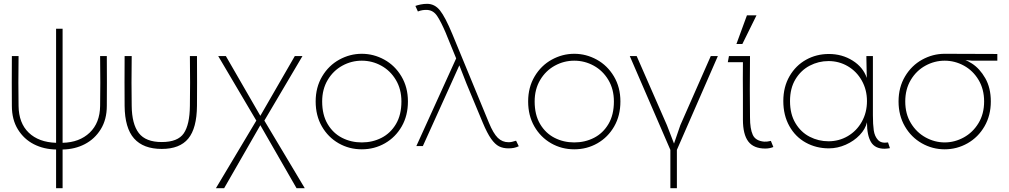

<svg xmlns="http://www.w3.org/2000/svg" viewBox="-20 -763 5270 1003"><path d="M77 -210Q78 -120 130 -70Q182 -20 273 -17V-613H307V-17Q395 -19 448.5 -70Q502 -121 503 -210Q504 -276 504 -331.5Q504 -387 503 -470H538Q539 -324 538 -210Q538 -139 506.5 -88Q475 -37 423 -10Q371 17 307 18V220H273V18Q209 17 157 -9.5Q105 -36 73.5 -87Q42 -138 42 -210Q41 -324 42 -470H77Q76 -387 76 -331.5Q76 -276 77 -210Z M668 -210Q669 -115 705 -68Q741 -21 825 -21Q909 -21 940 -66.5Q971 -112 972 -210Q973 -276 973 -331.5Q973 -387 972 -470H1009Q1010 -324 1009 -210Q1008 -93 963.5 -39Q919 15 825 15Q729 15 680.5 -39.5Q632 -94 631 -210Q630 -324 631 -470H668Q667 -387 667 -331.5Q667 -276 668 -210Z M1319 -133 1120 -470H1160L1340 -158L1520 -470H1560L1361 -133L1572 220H1529L1340 -109L1151 220H1108Z M1663 -233Q1663 -163 1691.5 -115Q1720 -67 1767 -43Q1814 -19 1870 -19Q1926 -19 1973 -43Q2020 -67 2048.5 -115Q2077 -163 2077 -233Q2077 -297 2048 -345.5Q2019 -394 1971.5 -420Q1924 -446 1870 -446Q1816 -446 1768.5 -420Q1721 -394 1692 -345.5Q1663 -297 1663 -233ZM1629 -233Q1629 -307 1663 -364Q1697 -421 1752.5 -451.5Q1808 -482 1870 -482Q1932 -482 1987.5 -451.5Q2043 -421 2077 -364Q2111 -307 2111 -233Q2111 -159 2078.5 -102.5Q2046 -46 1991 -14.5Q1936 17 1870 17Q1804 17 1749 -14.5Q1694 -46 1661.5 -102.5Q1629 -159 1629 -233Z M2502 -122 2417 -326 2374 -436H2386L2336 -325L2189 0H2155L2363 -458L2311 -585L2310 -588Q2284 -649 2264 -679Q2244 -709 2213 -711Q2201 -712 2188 -710Q2175 -708 2163 -703L2150 -732Q2160 -736 2177 -739.5Q2194 -743 2211 -743Q2251 -743 2278.5 -708.5Q2306 -674 2343 -585L2534 -122Q2557 -66 2580.5 -43Q2604 -20 2637 -20Q2645 -20 2654.5 -22Q2664 -24 2676 -28L2690 1Q2677 7 2664.5 9.5Q2652 12 2636 12Q2608 12 2587 1.5Q2566 -9 2545.5 -38Q2525 -67 2502 -122Z M2773 -233Q2773 -163 2801.5 -115Q2830 -67 2877 -43Q2924 -19 2980 -19Q3036 -19 3083 -43Q3130 -67 3158.5 -115Q3187 -163 3187 -233Q3187 -297 3158 -345.5Q3129 -394 3081.5 -420Q3034 -446 2980 -446Q2926 -446 2878.5 -420Q2831 -394 2802 -345.5Q2773 -297 2773 -233ZM2739 -233Q2739 -307 2773 -364Q2807 -421 2862.5 -451.5Q2918 -482 2980 -482Q3042 -482 3097.5 -451.5Q3153 -421 3187 -364Q3221 -307 3221 -233Q3221 -159 3188.5 -102.5Q3156 -46 3101 -14.5Q3046 17 2980 17Q2914 17 2859 -14.5Q2804 -46 2771.5 -102.5Q2739 -159 2739 -233Z M3516 20V220H3482V20L3270 -470H3306L3464 -109L3501 -13L3534 -109L3693 -470H3730Z M3861 -138V-264Q3861 -310 3860.5 -352.5Q3860 -395 3861 -438H3782L3788 -470H3898Q3896 -283 3898 -149Q3898 -90 3912.5 -58.5Q3927 -27 3972 -23Q3987 -22 4007 -27L4020 5Q4000 13 3978 13Q3917 13 3889 -24Q3861 -61 3861 -138ZM3932 -683 3858 -533H3827L3882 -683Z M4509 -235Q4509 -294 4482 -342Q4455 -390 4409 -417Q4363 -444 4308 -444Q4256 -444 4210 -420Q4164 -396 4135.5 -349Q4107 -302 4107 -235Q4107 -167 4135.5 -119.5Q4164 -72 4210 -48.5Q4256 -25 4308 -25Q4363 -25 4409 -52Q4455 -79 4482 -127Q4509 -175 4509 -235ZM4310 -481Q4379 -481 4434 -446.5Q4489 -412 4508 -356L4506 -458V-470H4540V-161Q4540 -113 4544.5 -82Q4549 -51 4566.5 -32Q4584 -13 4619 -19L4629 11Q4622 12 4615 13Q4608 14 4601 14Q4551 14 4530 -21Q4509 -56 4509 -124Q4501 -89 4471 -57.5Q4441 -26 4398 -7Q4355 12 4310 12Q4244 12 4189.5 -18Q4135 -48 4103.5 -104.5Q4072 -161 4072 -235Q4072 -309 4104.5 -365Q4137 -421 4191 -451Q4245 -481 4310 -481Z M4709 -233Q4709 -168 4738.5 -119.5Q4768 -71 4815.5 -45Q4863 -19 4915 -19Q4967 -19 5014.5 -45Q5062 -71 5091.5 -119.5Q5121 -168 5121 -233Q5121 -297 5092 -345.5Q5063 -394 5015.5 -420Q4968 -446 4915 -446Q4862 -446 4814.5 -420Q4767 -394 4738 -345.5Q4709 -297 4709 -233ZM4915 -482Q5113 -482 5190 -481V-446H5059L4984 -453L4981 -462Q5017 -457 5057.5 -431Q5098 -405 5127 -354.5Q5156 -304 5156 -233Q5156 -160 5123 -103Q5090 -46 5034.5 -14.5Q4979 17 4915 17Q4851 17 4795.5 -14.5Q4740 -46 4707 -103Q4674 -160 4674 -233Q4674 -307 4708 -364Q4742 -421 4797.5 -451.5Q4853 -482 4915 -482Z"/></svg>

Font: Kreadon
Style: Regular
Weight: 400
Designer: kohakuno
Foundry: StudioGnu
Version: Version 1.000;Glyphs 3.1.2 (3151)